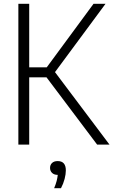

<svg xmlns="http://www.w3.org/2000/svg" viewBox="-20 -760 596 1009"><path d="M76.5 0V-740H133.5V-406H225.5L471.5 -740H534.5L269 -381L555.5 0H490.5L224.5 -353.5H133.5V0ZM264.5 229Q273.5 207.5 277.8 190.8Q282 174 283.5 159Q264.5 159 253.8 148.8Q243 138.5 243 122.5Q243 106.5 253.5 96.5Q264 86.5 283 86.5Q326 86.5 326 135.5Q326 155.5 319.5 180.5Q313 205.5 300.5 229Z"/></svg>

Font: Encode Sans Cnd Lt
Style: Regular
Weight: 300
Width: 3
Designer: Multiple Designers
Foundry: Impallari Type
Version: Version 3.002; ttfautohint (v1.8.3) -l 8 -r 50 -G 200 -x 14 